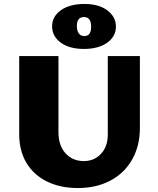

<svg xmlns="http://www.w3.org/2000/svg" viewBox="-20 -941 798 969"><path d="M77 -263V-658H275V-275Q275 -206 311 -167Q347 -128 403 -128Q455 -128 489.5 -164.5Q524 -201 524 -262V-658H686V-295Q686 -205 647 -136Q608 -67 537 -29.5Q466 8 373 8Q284 8 217 -25Q150 -58 113.5 -119Q77 -180 77 -263ZM243 -808Q243 -858 287.5 -889.5Q332 -921 406 -921Q479 -921 522 -888.5Q565 -856 565 -807Q565 -757 521 -725.5Q477 -694 403 -694Q330 -694 286.5 -726Q243 -758 243 -808ZM440 -806Q440 -855 404 -855Q368 -855 368 -810Q368 -786 377.5 -772.5Q387 -759 406 -759Q440 -759 440 -806Z"/></svg>

Font: Ysabeau Heavy
Style: Regular
Weight: 800
Designer: Christian Thalmann (Catharsis Fonts)
Version: Version 0.003